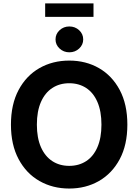

<svg xmlns="http://www.w3.org/2000/svg" viewBox="-20 -1091 808 1121"><path d="M384.3 9.8Q287.6 9.8 210.4 -34.2Q133.3 -78.1 88.6 -161.9Q43.9 -245.6 43.9 -363.3Q43.9 -481.9 88.6 -565.7Q133.3 -649.4 210.4 -693.4Q287.6 -737.3 384.3 -737.3Q481 -737.3 557.6 -693.4Q634.3 -649.4 679 -565.7Q723.6 -481.9 723.6 -363.3Q723.6 -245.1 679 -161.6Q634.3 -78.1 557.6 -34.2Q481 9.8 384.3 9.8ZM384.3 -122.6Q440.4 -122.6 482.9 -150.1Q525.4 -177.7 548.8 -231.7Q572.3 -285.6 572.3 -363.3Q572.3 -441.4 548.8 -495.6Q525.4 -549.8 482.9 -577.4Q440.4 -605 384.3 -605Q327.6 -605 285.2 -577.1Q242.7 -549.3 219 -495.4Q195.3 -441.4 195.3 -363.3Q195.3 -285.6 219 -231.9Q242.7 -178.2 285.2 -150.4Q327.6 -122.6 384.3 -122.6ZM384.8 -785.6Q351.6 -785.6 327.9 -807.6Q304.2 -829.6 304.2 -860.8Q304.2 -892.6 327.9 -914.6Q351.6 -936.5 384.8 -936.5Q418.5 -936.5 442.1 -914.6Q465.8 -892.6 465.8 -860.8Q465.8 -829.6 442.1 -807.6Q418.5 -785.6 384.8 -785.6ZM525.9 -1071.3V-992.7H243.7V-1071.3Z"/></svg>

Font: Inter 16pt
Style: Bold
Weight: 700
Version: Version 4.001;git-66647c0bb